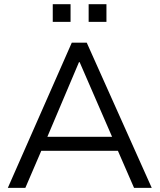

<svg xmlns="http://www.w3.org/2000/svg" viewBox="-20 -912 775 932"><path d="M18 0 328.5 -705H401L716.6 0H630.7L543.1 -201.2L579.7 -180H149.3L189.5 -201.2L103 0ZM363.5 -610.5 202.4 -230.3 178.5 -248.1H550L531.7 -230.3L366.5 -610.5ZM410.3 -805.9V-891.7H496.7V-805.9ZM236.1 -805.9V-891.7H322.5V-805.9Z"/></svg>

Font: Mulish ExtraLight
Style: Regular
Weight: 200
Designer: Vernon Adams
Foundry: Vernon Adams
Version: Version 3.603